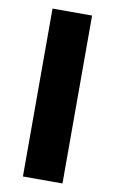

<svg xmlns="http://www.w3.org/2000/svg" viewBox="-83 -758 479 803"><g transform="rotate(10 157.0 -356.5)"><path d="M73.5 0V-713H241.5V0Z"/></g></svg>

Font: Heraclito
Style: Bold
Weight: 700
Designer: Kostas Bartsokas (font) & Cristiano Sobral (main changes)
Foundry: Kostas Bartsokas (font) & Cristiano Sobral (main changes)
Version: Version 1.00;July 8, 2020;FontCreator 13.0.0.2655 64-bit